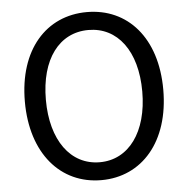

<svg xmlns="http://www.w3.org/2000/svg" viewBox="-53 -800 849 865"><g transform="rotate(-5 371.0 -367.0)"><path d="M371 13C555 13 684 -134 684 -369C684 -604 555 -747 371 -747C187 -747 58 -604 58 -369C58 -134 187 13 371 13ZM371 -68C239 -68 153 -186 153 -369C153 -553 239 -666 371 -666C502 -666 589 -553 589 -369C589 -186 502 -68 371 -68Z"/></g></svg>

Font: Source Han Sans HK
Style: Regular
Weight: 400
Designer: Ryoko NISHIZUKA 西塚涼子 (kana, bopomofo & ideographs); Paul D. Hunt (Latin, Greek & Cyrillic); Sandoll Communications 산돌커뮤니
Foundry: Adobe
Version: Version 2.000;hotconv 1.0.107;makeotfexe 2.5.65593